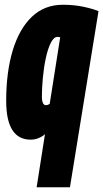

<svg xmlns="http://www.w3.org/2000/svg" viewBox="-20 -577 434 807"><path d="M394 -530 274 210H134L169 -13Q158 -3 142 3.5Q126 10 109 10Q6 10 6 -153Q6 -274 33.5 -365Q61 -456 114 -506.5Q167 -557 244 -557Q291 -557 331 -548.5Q371 -540 394 -530ZM233 -420Q228 -422 222 -422Q206 -422 193.5 -397Q181 -372 172.5 -332.5Q164 -293 160 -249Q156 -205 156 -167Q156 -155 160 -145Q164 -135 173 -135Q182 -135 189 -141Z"/></svg>

Font: Georama ExtraCondensed ExtraBold
Style: Italic
Weight: 800
Width: 2
Italic angle: -9°
Designer: Jean-Baptiste Levee
Foundry: Production Type
Version: Version 1.000